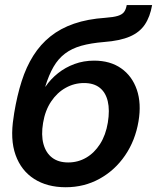

<svg xmlns="http://www.w3.org/2000/svg" viewBox="-20 -748 637 779"><path d="M246.6 11.7Q171.4 11.7 118.7 -22Q65.9 -55.7 43.2 -119.1Q20.5 -182.6 35.2 -272.5L37.6 -289.6Q49.3 -360.4 67.9 -418.5Q86.4 -476.6 115.2 -522.2Q144 -567.9 184.6 -600.3Q225.1 -632.8 280.3 -651.9Q335.4 -670.9 407.2 -675.8Q440.4 -678.2 458 -683.6Q475.6 -689 483.4 -699.5Q491.2 -710 494.1 -727.5H597.2Q588.9 -679.7 567.6 -648.2Q546.4 -616.7 506.6 -599.6Q466.8 -582.5 402.3 -577.6Q348.6 -573.2 309.8 -562.3Q271 -551.3 243.7 -530.5Q216.3 -509.8 197.3 -477.1Q178.2 -444.3 163.6 -396.5H164.6Q185.5 -427.2 215.3 -450.9Q245.1 -474.6 282.2 -488.3Q319.3 -502 361.8 -502Q427.2 -502 471.7 -470.7Q516.1 -439.5 535.2 -384Q554.2 -328.6 542 -255.9Q528.8 -177.7 487.5 -117.4Q446.3 -57.1 384 -22.7Q321.8 11.7 246.6 11.7ZM256.8 -88.9Q296.4 -88.9 329.6 -108.2Q362.8 -127.4 386 -163.8Q409.2 -200.2 417.5 -250.5Q425.8 -301.3 417.2 -337.2Q408.7 -373 384.5 -392.1Q360.4 -411.1 320.8 -411.1Q281.2 -411.1 246.3 -391.6Q211.4 -372.1 187.3 -335.9Q163.1 -299.8 154.8 -249.5Q146.5 -200.2 156.2 -164.1Q166 -127.9 191.4 -108.4Q216.8 -88.9 256.8 -88.9Z"/></svg>

Font: Inter 28pt SemiBold
Style: Italic
Weight: 600
Italic angle: -9.3988°
Designer: Rasmus Andersson
Foundry: rsms
Version: Version 4.001;git-66647c0bb